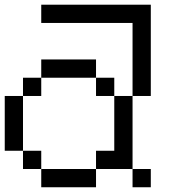

<svg xmlns="http://www.w3.org/2000/svg" viewBox="-20 -789 732 809"><path d="M0 -153.8V-384.6H76.9V-461.5H153.8V-538.5H384.6V-461.5H153.8V-384.6H76.9V-153.8ZM384.6 -461.5H461.5V-384.6H384.6ZM538.5 -384.6V-692.3H153.8V-769.2H615.4V-384.6ZM538.5 -384.6V-76.9H384.6V-153.8H461.5V-384.6ZM76.9 -153.8H153.8V-76.9H76.9ZM538.5 -76.9H615.4V0H538.5ZM384.6 -76.9V0H153.8V-76.9Z"/></svg>

Font: Mintsoda - Lime Green 13x16
Style: Regular
Weight: 400
Designer: Mintsoda-15
Version: Version 1.0